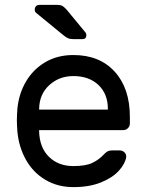

<svg xmlns="http://www.w3.org/2000/svg" viewBox="-20 -755 597 785"><path d="M49 0ZM511 -277V-250Q511 -239 503 -231Q495 -223 484 -223H140V-217Q142 -151 180.5 -113.5Q219 -76 280 -76Q330 -76 357.5 -89Q385 -102 407 -126Q415 -134 421.5 -137Q428 -140 439 -140H469Q481 -140 489 -132Q497 -124 496 -113Q492 -86 466.5 -57.5Q441 -29 393.5 -9.5Q346 10 280 10Q216 10 166 -19.5Q116 -49 86.5 -101Q57 -153 51 -218Q49 -248 49 -264Q49 -280 51 -310Q57 -372 86.5 -422Q116 -472 165.5 -501Q215 -530 280 -530Q387 -530 449 -462Q511 -394 511 -277ZM421 -307V-310Q421 -371 382.5 -407.5Q344 -444 280 -444Q222 -444 181.5 -407Q141 -370 140 -310V-307ZM333 -611Q333 -595 317 -595H280Q266 -595 257.5 -599Q249 -603 238 -612L127 -703Q122 -708 122 -715Q122 -724 127 -729.5Q132 -735 141 -735H215Q227 -735 234 -731.5Q241 -728 252 -716L328 -624Q333 -619 333 -611Z"/></svg>

Font: Hezaedrus
Style: Regular
Weight: 400
Designer: Hubert & Fischer
Foundry: Hubert & Fischer
Version: Version 1.10;September 3, 2019;FontCreator 11.5.0.2425 64-bi